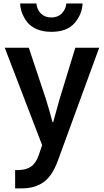

<svg xmlns="http://www.w3.org/2000/svg" viewBox="-20 -833 587 1084"><path d="M6.8 -563.5H142.6L239.3 -273.4Q263.7 -193.4 276.4 -143.6H280.3Q285.2 -161.1 316.4 -273.4L405.3 -563.5H540L306.6 74.2Q275.4 160.2 226.1 195.3Q176.8 230.5 103.5 230.5H65.4V127H83Q127 127 154.8 107.9Q182.6 88.9 199.2 42L217.8 -13.7ZM93.8 -813.5H185.5Q188.5 -779.3 210.9 -756.8Q233.4 -734.4 269.5 -734.4Q306.6 -734.4 329.1 -757.3Q351.6 -780.3 354.5 -813.5H446.3Q443.4 -752 400.9 -702.6Q358.4 -653.3 269.5 -653.3Q222.7 -653.3 187.5 -668.5Q152.3 -683.6 133.3 -708.5Q114.3 -733.4 104.5 -759.8Q94.7 -786.1 93.8 -813.5Z"/></svg>

Font: Gothic A1
Style: Bold
Weight: 700
Version: Version 2.50